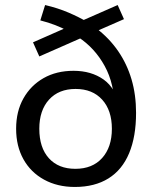

<svg xmlns="http://www.w3.org/2000/svg" viewBox="-20 -733 604 762"><path d="M277 9Q208 9 155 -20Q102 -49 73 -101Q44 -153 44 -222Q44 -291 73 -342.5Q102 -394 153 -423Q204 -452 272 -452Q342 -452 391 -417.5Q440 -383 457 -303H434Q435 -399 395.5 -471Q356 -543 290 -586H311L136 -509L111 -565L245 -624L248 -611Q228 -622 200 -633Q172 -644 140 -652L159 -713Q210 -701 252 -683Q294 -665 326 -646L299 -648L447 -713L472 -657L360 -608L363 -620Q414 -581 449 -530Q484 -479 502 -418Q520 -357 520 -285Q520 -191 492.5 -125Q465 -59 410.5 -25Q356 9 277 9ZM279 -63Q347 -63 385.5 -106Q424 -149 424 -222Q424 -295 385.5 -337.5Q347 -380 280 -380Q213 -380 174.5 -337.5Q136 -295 136 -222Q136 -147 174 -105Q212 -63 279 -63Z"/></svg>

Font: Nunito Sans 12pt Medium
Style: Regular
Weight: 500
Designer: Vernon Adams
Foundry: Vernon Adams
Version: Version 3.101;gftools[0.9.27]